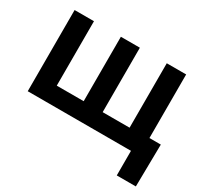

<svg xmlns="http://www.w3.org/2000/svg" viewBox="-139 -708 1116 1056"><g transform="rotate(30 419.0 -180.0)"><path d="M54.7 -515.6H177.7V-106.4H348.6V-515.6H469.2V-106.4H640.1V-515.6H763.2V0H54.7ZM710.4 156.2V0H670.4V-111.8H835.4L831.5 156.2Z"/></g></svg>

Font: Inter Display SemiBold
Style: Regular
Weight: 600
Designer: Rasmus Andersson
Foundry: rsms
Version: Version 4.001;git-9221beed3